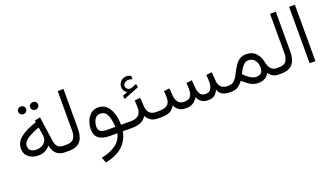

<svg xmlns="http://www.w3.org/2000/svg" viewBox="-77 -1266 3681 2126"><g transform="rotate(-20 1763.0 -202.5)"><path d="M304.7 -599.6Q304.7 -618.2 318.6 -631.3Q332.5 -644.5 352.1 -644.5Q372.1 -644.5 385.5 -631.6Q398.9 -618.7 398.9 -599.6Q398.9 -580.6 385.5 -567.6Q372.1 -554.7 352.1 -554.7Q332.5 -554.7 318.6 -567.9Q304.7 -581.1 304.7 -599.6ZM163.1 -599.6Q163.1 -618.2 176.8 -631.3Q190.4 -644.5 210.4 -644.5Q230.5 -644.5 243.9 -631.6Q257.3 -618.7 257.3 -599.6Q257.3 -580.6 243.9 -567.6Q230.5 -554.7 210.4 -554.7Q190.4 -554.7 176.8 -567.9Q163.1 -581.1 163.1 -599.6ZM504.4 0Q433.6 0 397.5 -35.9Q361.3 -71.8 350.1 -133.8Q296.9 -67.4 210.4 -67.4Q143.1 -67.4 97.7 -103.3Q52.2 -139.2 52.2 -203.6Q52.2 -280.8 120.1 -333.7Q188 -386.7 307.6 -423.8L304.7 -445.3L369.6 -458.5L411.1 -166Q418 -120.1 440.4 -97.2Q462.9 -74.2 505.9 -74.2H524.9V0ZM333 -238.3Q333 -254.4 331.1 -268.1L317.4 -357.9Q229 -326.2 175.8 -291.3Q122.6 -256.3 122.6 -208.5Q122.6 -172.9 147 -154.3Q171.4 -135.7 211.4 -135.7Q242.7 -135.7 270.5 -148.2Q298.3 -160.6 315.7 -183.6Q333 -206.5 333 -238.3Z M505.4 -74.2H544.9Q607.4 -74.2 630.4 -108.9Q653.3 -143.6 653.3 -197.8V-665H721.2V-198.2Q721.2 -100.1 679.2 -50Q637.2 0 544.4 0H505.4Z M1008.8 -342.3Q1090.8 -342.3 1137.2 -269Q1183.6 -195.8 1185.1 -74.2H1251V0H1178.2Q1167.5 60.5 1135.5 112.3Q1103.5 164.1 1042.7 202.4Q981.9 240.7 884.3 260.3L859.9 196.3Q969.2 173.3 1033.2 125.7Q1097.2 78.1 1114.3 0H1029.8Q941.4 0 896.7 -34.4Q852.1 -68.8 852.1 -142.6Q852.1 -189.9 870.1 -235.8Q888.2 -281.7 923.3 -312Q958.5 -342.3 1008.8 -342.3ZM1024.9 -74.2H1118.2Q1113.3 -164.1 1088.9 -216.6Q1064.5 -269 1007.8 -269Q974.6 -269 955.3 -248.5Q936 -228 928 -199.2Q919.9 -170.4 919.9 -145.5Q919.9 -106.9 946 -90.6Q972.2 -74.2 1024.9 -74.2Z M1371.1 -391.6Q1353.5 -403.8 1341.1 -420.7Q1328.6 -437.5 1328.6 -465.8Q1328.6 -506.8 1357.2 -533Q1385.7 -559.1 1421.9 -559.1Q1449.2 -559.1 1476.1 -545.4L1476.6 -503.9Q1462.9 -510.7 1450.7 -512.5Q1438.5 -514.2 1427.2 -514.2Q1404.8 -514.2 1386 -499.8Q1367.2 -485.4 1367.2 -460.9Q1367.7 -442.9 1384.3 -428.2Q1400.9 -413.6 1426.3 -417Q1427.7 -417 1433.6 -418.9L1495.6 -441.9L1501.5 -400.9L1319.8 -329.1L1314.5 -369.1ZM1230.5 -74.2H1299.3Q1362.3 -74.2 1392.3 -103Q1422.4 -131.8 1422.4 -194.8Q1422.4 -216.8 1421.1 -236.6Q1419.9 -256.3 1418.5 -274.9L1485.4 -282.7L1492.7 -176.3Q1496.1 -126.5 1523.2 -100.3Q1550.3 -74.2 1594.7 -74.2H1609.4V0H1593.8Q1539.6 0 1507.1 -23.7Q1474.6 -47.4 1459 -79.6Q1435.5 -38.6 1392.8 -19.3Q1350.1 0 1299.3 0H1230.5Z M2186 0Q2136.2 0 2107.9 -21.7Q2079.6 -43.5 2064 -79.1Q2016.6 0 1930.2 0Q1873 0 1842.8 -21.2Q1812.5 -42.5 1795.9 -80.1Q1773.9 -40 1738 -20Q1702.1 0 1634.8 0H1589.8V-74.2H1635.7Q1701.2 -74.2 1732.2 -99.6Q1763.2 -125 1763.2 -189.5Q1763.2 -202.1 1762.2 -218.5Q1761.2 -234.9 1758.8 -261.7L1825.7 -270L1833 -175.8Q1836.4 -132.3 1860.4 -103.3Q1884.3 -74.2 1931.2 -74.2Q1986.3 -74.2 2006.8 -104.2Q2027.3 -134.3 2027.3 -189.5Q2027.3 -202.1 2026.4 -218.5Q2025.4 -234.9 2022.9 -261.7L2089.8 -270L2097.2 -175.8Q2100.1 -133.8 2120.4 -104Q2140.6 -74.2 2185.5 -74.2Q2226.6 -74.2 2245.8 -105.2Q2265.1 -136.2 2265.1 -189.5Q2265.1 -206.5 2264.2 -224.4Q2263.2 -242.2 2260.7 -270L2327.6 -277.8L2335 -175.8Q2337.9 -127.9 2364 -101.1Q2390.1 -74.2 2435.1 -74.2H2453.6V0H2436Q2385.7 0 2352.1 -20.3Q2318.4 -40.5 2306.2 -80.6Q2288.6 -42 2262 -21Q2235.4 0 2186 0Z M2458 0H2434.1V-74.2H2456.1Q2489.7 -74.2 2512.7 -93Q2535.6 -111.8 2553.2 -141.6Q2570.8 -171.4 2587.9 -204.8Q2605 -238.3 2626 -268.1Q2647 -297.9 2677 -316.7Q2707 -335.4 2751 -335.4Q2824.2 -335.4 2865.5 -290.3Q2906.7 -245.1 2918.9 -177.2Q2927.2 -131.3 2952.1 -102.8Q2977.1 -74.2 3009.8 -74.2H3026.9V0H3009.8Q2978 0 2948.7 -16.1Q2919.4 -32.2 2902.3 -60.5Q2884.3 -27.3 2853.5 -8.1Q2822.8 11.2 2774.9 11.2Q2722.7 11.2 2681.2 -13.7Q2639.6 -38.6 2598.1 -78.6Q2568.8 -43 2539.3 -21.5Q2509.8 0 2458 0ZM2751.5 -263.7Q2723.6 -263.7 2701.9 -245.1Q2680.2 -226.6 2663.3 -198.7Q2646.5 -170.9 2633.3 -143.1Q2667 -107.9 2700.7 -86.4Q2741.2 -60.5 2773.9 -60.5Q2853.5 -60.5 2853.5 -140.6Q2853.5 -193.8 2826.7 -228.8Q2799.8 -263.7 2751.5 -263.7Z M3007.3 -74.2H3046.9Q3109.4 -74.2 3132.3 -108.9Q3155.3 -143.6 3155.3 -197.8V-665H3223.1V-198.2Q3223.1 -100.1 3181.2 -50Q3139.2 0 3046.4 0H3007.3Z M3448.2 -665V-0.5H3379.9V-665Z"/></g></svg>

Font: Vazirmatn RD FD Light
Style: Regular
Weight: 300
Designer: Saber Rastikerdar
Foundry: Saber Rastikerdar
Version: Version 33.003